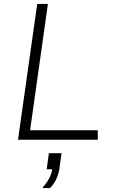

<svg xmlns="http://www.w3.org/2000/svg" viewBox="-20 -706 572 970"><path d="M71 0 168 -686H222L132 -48H474V0ZM197 244V239Q215 220 227.5 197Q240 174 244 149H216L227 68H291L281 140Q278 165 267 192.5Q256 220 233 244Z"/></svg>

Font: Chivo Medium Thin
Style: Italic
Weight: 250
Italic angle: -8.05°
Version: Version 2.002